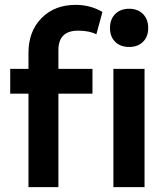

<svg xmlns="http://www.w3.org/2000/svg" viewBox="-20 -769 686 789"><path d="M97 0V-384H22V-486H97V-552Q97 -640 150.5 -694.5Q204 -749 291 -749Q351 -749 401 -720L376 -628Q347 -643 301 -643Q220 -643 220 -563V-486H360V-384H220V0ZM511 -576Q475 -576 453.5 -597Q432 -618 432 -654Q432 -690 453.5 -711.5Q475 -733 511 -733Q546 -733 567.5 -711.5Q589 -690 589 -654Q589 -618 567.5 -597Q546 -576 511 -576ZM446 0V-486H574V0Z"/></svg>

Font: Cantarell
Style: Bold
Weight: 700
Designer: Dave Crossland, Nikolaus Waxweiler, Florian Fecher, Jacques Le Bailly, Eben Sorkin, Alexei Vanyashin, Alexios Zavras, Em
Version: Version 0.303